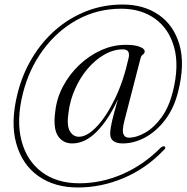

<svg xmlns="http://www.w3.org/2000/svg" viewBox="-20 -708 824 848"><path d="M522 -74.5Q461.5 -74.5 467 -126.5Q468 -143 475.2 -174.8Q482.5 -206.5 501 -270Q459 -179 407.5 -126.8Q356 -74.5 299 -74.5Q258 -74.5 236 -107.5Q214 -140.5 224 -215Q230 -273 258 -326Q286 -379 329.5 -420.5Q373 -462 426 -486Q479 -510 535 -510Q576.5 -510 598 -501Q619.5 -492 619 -481.5Q619 -472.5 611.5 -467.2Q604 -462 601.5 -453.5L529.5 -175Q518.5 -132 525 -116Q531.5 -100 548.5 -100Q583.5 -100 622.2 -122.5Q661 -145 693.8 -190.2Q726.5 -235.5 743.5 -303.5Q772 -417.5 749 -499.5Q726 -581.5 664.5 -625.5Q603 -669.5 515.5 -669.5Q410 -669.5 321.5 -621Q233 -572.5 170.5 -487.8Q108 -403 81 -295Q51.5 -176.5 74.8 -87.2Q98 2 164.5 51.8Q231 101.5 330 101.5Q429 101.5 522.2 60.5Q615.5 19.5 690 -56Q703 -66 708.5 -59.5Q714 -53.5 701.5 -43.5Q625 36.5 526.5 78.2Q428 120 324 120Q220.5 120 149.2 69.5Q78 19 51.8 -74.2Q25.5 -167.5 57.5 -295Q78.5 -379.5 121.5 -451.2Q164.5 -523 225.2 -576Q286 -629 361.2 -658.5Q436.5 -688 522 -688Q615.5 -688 681.5 -642.2Q747.5 -596.5 772.5 -510.8Q797.5 -425 767 -304Q749 -231 710.2 -179.8Q671.5 -128.5 622 -101.5Q572.5 -74.5 522 -74.5ZM282.5 -211Q274 -153.5 288.5 -128.8Q303 -104 328.5 -104Q364.5 -104 407 -148.5Q449.5 -193 487.8 -272Q526 -351 548.5 -454Q555.5 -490 523 -490Q481.5 -490 441.5 -467.2Q401.5 -444.5 368 -405.5Q334.5 -366.5 312 -316.2Q289.5 -266 282.5 -211Z"/></svg>

Font: Fraunces 72pt Light
Style: Italic
Weight: 300
Italic angle: -16°
Version: Version 1.000;[b76b70a41]